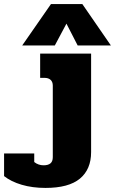

<svg xmlns="http://www.w3.org/2000/svg" viewBox="-65 -743 564 942"><path d="M185 -723H339L479 -520H316L261 -627L204 -520H44ZM-45 121V10H103V52Q123 68 149 68Q171 68 182.5 58.5Q194 49 194 28V-323Q194 -341 183.5 -351Q173 -361 153 -361H132V-480H382V3Q382 88 327 133.5Q272 179 158 179Q94 179 41.5 163.5Q-11 148 -45 121Z"/></svg>

Font: Pridi
Style: Bold
Weight: 700
Designer: Katatrad Team
Foundry: CadsonDemak
Version: Version 1.001